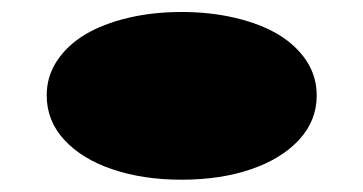

<svg xmlns="http://www.w3.org/2000/svg" viewBox="-20 -470 600 317"><path d="M279.8 -173.3Q216.3 -173.3 165.8 -190.4Q115.2 -207.5 86.2 -239Q57.1 -270.5 57.1 -312.5Q57.1 -343.8 74 -369.4Q90.8 -395 120.6 -413.1Q150.4 -430.7 191.2 -440.4Q231.9 -450.2 279.8 -450.2Q327.6 -450.2 368.7 -440.4Q409.7 -430.7 439.5 -413.1Q469.2 -395 486.1 -369.4Q502.9 -343.8 502.9 -312.5Q502.9 -270.5 473.6 -239Q444.3 -207.5 394 -190.4Q343.8 -173.3 279.8 -173.3Z"/></svg>

Font: Asset
Style: Regular
Weight: 400
Version: Version 1.003; ttfautohint (v1.8.4.7-5d5b)